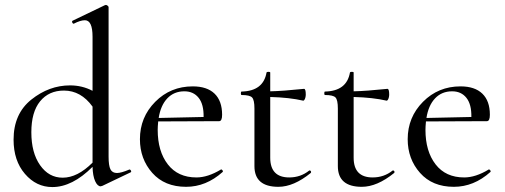

<svg xmlns="http://www.w3.org/2000/svg" viewBox="-20 -745 2046 778"><path d="M504 -58Q506 -59 508.5 -56.5Q511 -54 511.5 -51Q512 -48 510 -47L395 8Q389 10 388 10Q375 10 365.5 -11Q356 -32 355 -69Q273 13 192 13Q127 13 81 -40.5Q35 -94 35 -179Q35 -284 107 -341.5Q179 -399 264 -399Q313 -399 355 -377V-596Q355 -663 324 -663Q306 -663 279 -649Q277 -648 274.5 -651Q272 -654 272 -657Q272 -660 274 -661L405 -724Q407 -725 409 -725Q412 -725 416 -722Q420 -719 420 -716V-110Q420 -74 427.5 -59Q435 -44 454 -44Q471 -44 504 -58ZM234 -25Q294 -25 355 -86V-313Q308 -378 239 -378Q178 -378 142.5 -334.5Q107 -291 107 -209Q107 -126 142.5 -75.5Q178 -25 234 -25Z M875 -58Q877 -60 881 -55.5Q885 -51 882 -48Q815 12 734 12Q647 12 597 -44.5Q547 -101 547 -181Q547 -270 609 -332.5Q671 -395 761 -395Q819 -395 849.5 -365.5Q880 -336 880 -280Q880 -254 868 -254L621 -253Q619 -231 619 -219Q619 -132 660 -79Q701 -26 776 -26Q822 -26 875 -58ZM727 -375Q685 -375 658 -346.5Q631 -318 623 -267L805 -271Q806 -322 785 -348.5Q764 -375 727 -375Z M1233 -54Q1235 -55 1237.5 -53.5Q1240 -52 1240.5 -49Q1241 -46 1239 -44Q1170 12 1108 12Q1011 12 1011 -72V-305Q1011 -340 1001.5 -350Q992 -360 959 -360Q956 -360 956 -367Q956 -374 959 -374Q1047 -376 1060 -451Q1061 -454 1068 -454Q1075 -454 1075 -451V-375Q1125 -376 1212 -385Q1219 -385 1219 -362Q1219 -356 1217.5 -350Q1216 -344 1213.5 -340.5Q1211 -337 1209 -337Q1153 -350 1075 -352V-106Q1075 -26 1152 -26Q1198 -26 1233 -54Z M1571 -54Q1573 -55 1575.5 -53.5Q1578 -52 1578.5 -49Q1579 -46 1577 -44Q1508 12 1446 12Q1349 12 1349 -72V-305Q1349 -340 1339.5 -350Q1330 -360 1297 -360Q1294 -360 1294 -367Q1294 -374 1297 -374Q1385 -376 1398 -451Q1399 -454 1406 -454Q1413 -454 1413 -451V-375Q1463 -376 1550 -385Q1557 -385 1557 -362Q1557 -356 1555.5 -350Q1554 -344 1551.5 -340.5Q1549 -337 1547 -337Q1491 -350 1413 -352V-106Q1413 -26 1490 -26Q1536 -26 1571 -54Z M1960 -58Q1962 -60 1966 -55.5Q1970 -51 1967 -48Q1900 12 1819 12Q1732 12 1682 -44.5Q1632 -101 1632 -181Q1632 -270 1694 -332.5Q1756 -395 1846 -395Q1904 -395 1934.5 -365.5Q1965 -336 1965 -280Q1965 -254 1953 -254L1706 -253Q1704 -231 1704 -219Q1704 -132 1745 -79Q1786 -26 1861 -26Q1907 -26 1960 -58ZM1812 -375Q1770 -375 1743 -346.5Q1716 -318 1708 -267L1890 -271Q1891 -322 1870 -348.5Q1849 -375 1812 -375Z"/></svg>

Font: Cormorant Garamond Book
Style: Regular
Weight: 500
Designer: Christian Thalmann (Catharsis Fonts)
Version: Version 1.000;PS 002.000;hotconv 1.0.88;makeotf.lib2.5.64775